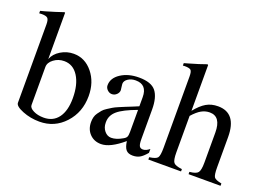

<svg xmlns="http://www.w3.org/2000/svg" viewBox="-104 -975 1715 1247"><g transform="rotate(20 753.5 -351.0)"><path d="M160 -711V-391Q175 -430 216 -455Q257 -480 305 -480Q383 -480 436 -415Q489 -350 489 -254Q489 -142 418.5 -65.5Q348 11 244 11Q182 11 127 -11Q72 -33 72 -57V-598Q72 -630 62 -640.5Q52 -651 21 -651Q9 -651 3 -650V-667L34 -675Q103 -695 155 -713ZM160 -336V-73Q160 -53 190 -38Q220 -23 261 -23Q326 -23 361.5 -71Q397 -119 397 -206Q397 -300 361 -357Q325 -414 263 -414Q223 -414 191.5 -390.5Q160 -367 160 -336Z M561 -102Q561 -120 565 -136Q569 -152 579.5 -166.5Q590 -181 599.5 -192.5Q609 -204 628 -216Q647 -228 659 -235.5Q671 -243 697 -254Q723 -265 736.5 -270.5Q750 -276 779 -287.5Q808 -299 821 -305V-368Q821 -455 742 -455Q711 -455 689 -440Q667 -425 667 -404Q667 -396 669.5 -381.5Q672 -367 672 -362Q672 -345 658 -331.5Q644 -318 625 -318Q608 -318 594 -331.5Q580 -345 580 -363Q580 -413 631 -446.5Q682 -480 756 -480Q841 -480 873.5 -439Q906 -398 906 -313V-110Q906 -75 913 -62Q920 -49 938 -49Q959 -49 983 -69V-42Q957 -11 936.5 0Q916 11 889 11Q857 11 842 -7Q827 -25 822 -65Q733 11 670 11Q622 11 591.5 -20.5Q561 -52 561 -102ZM821 -128V-280Q728 -246 690 -213.5Q652 -181 652 -135V-130Q652 -97 671.5 -73.5Q691 -50 718 -50Q753 -50 794 -74Q811 -83 816 -93.5Q821 -104 821 -128Z M1149 -358V-106Q1149 -52 1161.5 -36.5Q1174 -21 1220 -16V0H994V-16Q1039 -22 1050 -36.5Q1061 -51 1061 -106V-598Q1061 -632 1051.5 -641.5Q1042 -651 1008 -651Q1000 -651 996 -650V-667L1024 -675Q1095 -695 1144 -713L1149 -709V-393Q1186 -439 1221 -459.5Q1256 -480 1302 -480Q1431 -480 1431 -314V-106Q1431 -52 1441 -38Q1451 -24 1493 -16V0H1272V-16Q1317 -20 1330 -36.5Q1343 -53 1343 -106V-313Q1343 -424 1265 -424Q1235 -424 1208 -409Q1181 -394 1149 -358Z"/></g></svg>

Font: MM Ethnic
Style: Regular
Weight: 400
Designer: Khon Soe Zaw Thu
Version: Version 1.00 July 18, 2016, initial release